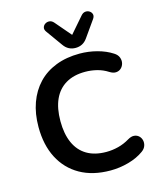

<svg xmlns="http://www.w3.org/2000/svg" viewBox="-137 -1045 954 1151"><g transform="rotate(-15 340.0 -469.5)"><path d="M405 10Q295 10 216.5 -34.5Q138 -79 96 -160.5Q54 -242 54 -353Q54 -436 78 -502.5Q102 -569 147 -616.5Q192 -664 257.5 -689.5Q323 -715 405 -715Q460 -715 513 -701Q566 -687 606 -661Q627 -648 634 -629.5Q641 -611 637 -593.5Q633 -576 620.5 -564Q608 -552 589.5 -550.5Q571 -549 549 -563Q518 -583 482 -592Q446 -601 409 -601Q338 -601 289 -572Q240 -543 215 -488Q190 -433 190 -353Q190 -274 215 -218Q240 -162 289 -133Q338 -104 409 -104Q447 -104 484 -113.5Q521 -123 554 -143Q576 -156 593.5 -154.5Q611 -153 623 -142Q635 -131 639 -114.5Q643 -98 637 -80.5Q631 -63 613 -50Q573 -21 517.5 -5.5Q462 10 405 10ZM392 -754Q370 -754 351.5 -763.5Q333 -773 319 -793L246 -895Q236 -909 239.5 -922Q243 -935 255 -942.5Q267 -950 281.5 -948.5Q296 -947 308 -933L392 -835L477 -933Q489 -947 503.5 -948.5Q518 -950 529.5 -942.5Q541 -935 544.5 -922.5Q548 -910 538 -895L466 -793Q452 -773 433.5 -763.5Q415 -754 392 -754Z"/></g></svg>

Font: Nunito ExtraLight
Style: Bold
Weight: 700
Version: Version 3.602